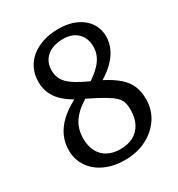

<svg xmlns="http://www.w3.org/2000/svg" viewBox="-174 -827 881 952"><g transform="rotate(-30 266.5 -350.5)"><path d="M46 -167Q46 -210 63 -247Q80 -284 113.5 -315.5Q147 -347 196 -372Q139 -405 112 -444.5Q85 -484 85 -536Q85 -576 100.5 -609Q116 -642 144.5 -665.5Q173 -689 213 -702Q253 -715 302 -715Q358 -715 400 -696Q442 -677 465.5 -643Q489 -609 489 -564Q489 -530 475 -498.5Q461 -467 433.5 -438.5Q406 -410 365 -385Q416 -359 447 -331.5Q478 -304 491.5 -271.5Q505 -239 505 -196Q505 -136 473.5 -88.5Q442 -41 388 -13.5Q334 14 264 14Q200 14 150.5 -9Q101 -32 73.5 -73Q46 -114 46 -167ZM245 -348Q189 -314 163 -274Q137 -234 137 -182Q137 -139 153 -108Q169 -77 199.5 -60.5Q230 -44 271 -44Q315 -44 346.5 -61Q378 -78 395 -110.5Q412 -143 412 -188Q412 -214 406.5 -232Q401 -250 384 -266Q367 -282 333.5 -301.5Q300 -321 245 -348ZM170 -552Q170 -523 183 -499.5Q196 -476 227 -455Q258 -434 311 -410Q345 -433 366.5 -455Q388 -477 398.5 -501Q409 -525 409 -551Q409 -601 379 -630.5Q349 -660 297 -660Q258 -660 229.5 -647Q201 -634 185.5 -610Q170 -586 170 -552Z"/></g></svg>

Font: Literata
Style: Italic
Weight: 400
Italic angle: -2°
Designer: Latin by Veronika Burian and Jose Scaglione. Greek by Irene Vlachou. Cyrillic by Vera Evstafieva
Foundry: TypeTogether
Version: Version 3.103;gftools[0.9.29]